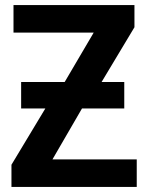

<svg xmlns="http://www.w3.org/2000/svg" viewBox="-20 -734 583 754"><path d="M63 -412H234L348 -606H33V-714H508V-627L379 -412H468V-308H302L186 -108H517V0H25V-87L158 -308H63Z"/></svg>

Font: Noto Sans Display SemiBold
Style: Regular
Weight: 600
Designer: Monotype Design Team
Foundry: Monotype Imaging Inc.
Version: Version 2.003